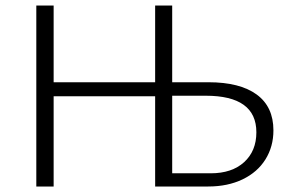

<svg xmlns="http://www.w3.org/2000/svg" viewBox="-20 -678 1066 698"><path d="M974 -204Q974 -145 945 -98.5Q916 -52 862 -26Q808 0 737 0H544V-328H175V0H112V-658H175V-379H544V-658H606V-379H738Q852 -379 913 -334.5Q974 -290 974 -204ZM912 -197Q912 -330 728 -330H606V-48H746Q823 -48 867.5 -88.5Q912 -129 912 -197Z"/></svg>

Font: Isabella Sans
Style: Regular
Weight: 400
Designer: Original fonts by Christian Thalmann (Catharsis Fonts), Modifications by Cristiano Sobral
Version: Version 0.002;July 12, 2020;FontCreator 13.0.0.2655 64-bit; 